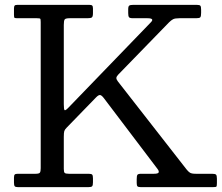

<svg xmlns="http://www.w3.org/2000/svg" viewBox="-20 -770 912 790"><path d="M37.5 -19C37.5 -11.3 38.5 -6.2 40.5 -3.8C42.5 -1.2 47.2 0 54.5 0H343.5C351.8 0 357.1 -1.2 359.2 -3.8C361.4 -6.2 362.5 -11.7 362.5 -20V-36C362.5 -43.7 361.5 -48.8 359.5 -51.2C357.5 -53.8 352.5 -55 344.5 -55H263.5C254.5 -55 248.8 -56.2 246.2 -58.5C243.8 -60.8 242.5 -66.3 242.5 -75V-207C242.5 -218.3 243.2 -226.2 244.5 -230.5C245.8 -234.8 249.2 -239.7 254.5 -245L375 -369C381.7 -376 387.2 -379.3 391.5 -379C395.8 -378.7 401.2 -374.3 407.5 -366L628 -75C632.7 -69 634.2 -64.2 632.8 -60.5C631.2 -56.8 624.7 -55 613 -55H561.5C552.8 -55 547.5 -53.6 545.5 -50.8C543.5 -47.9 542.5 -42 542.5 -33V-17C542.5 -10.3 543.5 -5.8 545.5 -3.5C547.5 -1.2 552.2 0 559.5 0H855.5C864.2 0 869.2 -0.8 870.5 -2.2C871.8 -3.8 872.5 -8.7 872.5 -17V-35C872.5 -43.7 871.2 -49.2 868.8 -51.5C866.2 -53.8 860.8 -55 852.5 -55H785.5C774.2 -55 766.2 -56.5 761.5 -59.5C756.8 -62.5 752.2 -67 747.5 -73L465 -435C460.7 -440.7 458.6 -445.4 458.8 -449.2C458.9 -453.1 461.5 -457.7 466.5 -463L675.5 -678C681.2 -683.7 686.7 -687.9 692 -690.8C697.3 -693.6 706.2 -695 718.5 -695H787.5C796.5 -695 802.1 -696.3 804.2 -699C806.4 -701.7 807.5 -707.7 807.5 -717V-730C807.5 -738.3 806.5 -743.8 804.5 -746.2C802.5 -748.8 797.5 -750 789.5 -750H528.5C520.8 -750 515.4 -749.1 512.2 -747.2C509.1 -745.4 507.5 -740.3 507.5 -732V-716C507.5 -707.7 508.6 -702.1 510.8 -699.2C512.9 -696.4 518.5 -695 527.5 -695H586.5C607.2 -695 611.8 -689.3 600.5 -678L262 -327.5C253.3 -318.5 247.9 -314.9 245.8 -316.8C243.6 -318.6 242.5 -326.7 242.5 -341V-667C242.5 -678.7 243.7 -686.2 246 -689.8C248.3 -693.2 255.2 -695 266.5 -695H339.5C348.5 -695 354.6 -696.1 357.8 -698.2C360.9 -700.4 362.5 -706.3 362.5 -716V-735C362.5 -741.3 361.4 -745.4 359.2 -747.2C357.1 -749.1 353.2 -750 347.5 -750H51.5C45.8 -750 42.1 -749 40.2 -747C38.4 -745 37.5 -741 37.5 -735V-709C37.5 -701.7 38.3 -697.5 40 -696.5C41.7 -695.5 46.2 -695 53.5 -695H131.5C139.5 -695 144.2 -694.3 145.5 -693C146.8 -691.7 147.5 -687 147.5 -679V-78C147.5 -69 146.4 -62.9 144.2 -59.8C142.1 -56.6 136.2 -55 126.5 -55H53.5C47.2 -55 42.9 -54 40.8 -52C38.6 -50 37.5 -45.7 37.5 -39Z"/></svg>

Font: Besley*
Style: Regular
Weight: 400
Designer: Owen Earl
Foundry: indestructible type*
Version: Version 3.000; ttfautohint (v1.8.3)